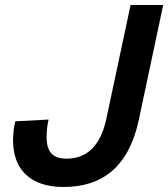

<svg xmlns="http://www.w3.org/2000/svg" viewBox="-20 -730 671 766"><path d="M233 16C387 16 494 -63 534 -253L631 -710H501L404 -255C381 -148 326 -97 246 -97C195 -97 166 -119 166 -183C166 -205 169 -236 174 -253L41 -246C36 -228 32 -197 32 -171C32 -52 103 16 233 16Z"/></svg>

Font: Geist SemiBold
Style: Italic
Weight: 600
Italic angle: -12°
Designer: Basement.studio, Andrés Briganti, Mateo Zaragoza
Foundry: Basement.studio, Vercel, Andrés Briganti, Guido Ferreyra, Mateo Zaragoza
Version: Version 1.500